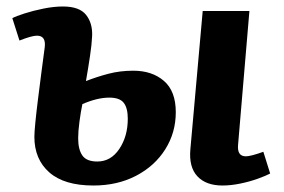

<svg xmlns="http://www.w3.org/2000/svg" viewBox="-20 -557 876 592"><path d="M268 15Q178 15 132 -25.5Q86 -66 86 -135Q86 -149 89 -179.5Q92 -210 97 -250Q102 -290 107.5 -332.5Q113 -375 118 -412Q122 -447 94 -447Q78 -447 40 -432L18 -501Q29 -507 55.5 -515.5Q82 -524 114 -530.5Q146 -537 174 -537Q225 -537 245.5 -511Q266 -485 264 -445Q263 -421 257.5 -384Q252 -347 245 -307Q278 -320 314 -329.5Q350 -339 391 -339Q449 -339 485.5 -307.5Q522 -276 522 -211Q522 -148 489.5 -96.5Q457 -45 399.5 -15Q342 15 268 15ZM666 15Q615 15 588.5 -13.5Q562 -42 567 -97L605 -523H749L714 -110Q711 -75 738 -75Q753 -75 792 -89L813 -22Q800 -15 775 -6Q750 3 721 9Q692 15 666 15ZM280 -59Q322 -59 348 -98Q374 -137 374 -191Q374 -224 361.5 -240Q349 -256 317 -256Q280 -256 234 -236Q229 -212 225 -182Q221 -152 221 -131Q221 -96 234 -77.5Q247 -59 280 -59Z"/></svg>

Font: Literata 7pt
Style: Bold Italic
Weight: 700
Italic angle: -2°
Designer: Latin by Veronika Burian and Jose Scaglione. Greek by Irene Vlachou. Cyrillic by Vera Evstafieva
Foundry: TypeTogether
Version: Version 3.002